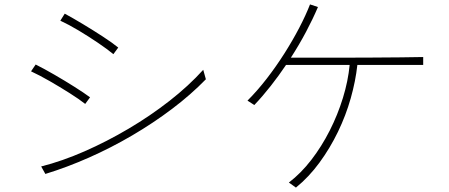

<svg xmlns="http://www.w3.org/2000/svg" viewBox="-20 -807 2040 872"><path d="M915 -447Q847 -377 761.5 -312.5Q676 -248 580.5 -192Q485 -136 384.5 -91.5Q284 -47 186 -17L167 -51Q262 -75 363.5 -119.5Q465 -164 564 -222.5Q663 -281 750 -349Q837 -417 903 -490ZM389 -365 367 -335Q339 -357 295.5 -384.5Q252 -412 206 -438.5Q160 -465 121 -483L142 -514Q180 -495 227.5 -467.5Q275 -440 318.5 -412.5Q362 -385 389 -365ZM517 -591 495 -561Q467 -584 425 -612.5Q383 -641 338 -668Q293 -695 254 -713L274 -745Q311 -725 357.5 -697Q404 -669 447 -641Q490 -613 517 -591Z M1902 -512H1603Q1595 -439 1573 -361Q1551 -283 1515 -208.5Q1479 -134 1431 -68.5Q1383 -3 1324 45L1292 22Q1347 -20 1394 -81Q1441 -142 1477.5 -214Q1514 -286 1537.5 -362.5Q1561 -439 1568 -512H1279Q1246 -463 1209.5 -416.5Q1173 -370 1135 -330L1104 -350Q1149 -395 1191.5 -450Q1234 -505 1271.5 -564Q1309 -623 1339 -680.5Q1369 -738 1388 -787L1424 -775Q1401 -721 1370 -662.5Q1339 -604 1301 -545Q1336 -545 1395 -545Q1454 -545 1524 -545Q1594 -545 1665.5 -545.5Q1737 -546 1799 -546.5Q1861 -547 1902 -548Z"/></svg>

Font: Zen Kaku Gothic Antique Light
Style: Regular
Weight: 300
Designer: Yoshimichi Ohira
Foundry: Positype
Version: Version 1.001